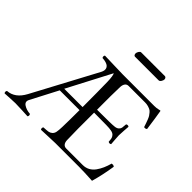

<svg xmlns="http://www.w3.org/2000/svg" viewBox="-201 -1059 1287 1287"><g transform="rotate(45 442.0 -416.0)"><path d="M665 -787.1H440.9Q435.1 -787.1 431.6 -793Q428.2 -798.8 428.2 -805.2Q428.2 -814.9 435.3 -825.9Q442.4 -836.9 450.2 -836.9H674.8Q681.2 -836.9 685.1 -831.1Q689 -825.2 689 -819.8Q689 -809.6 681.6 -798.3Q674.3 -787.1 665 -787.1ZM431.6 -271H244.1L144 -79.1Q130.4 -52.7 154.8 -36.6Q179.2 -20.5 213.9 -18.1Q218.3 -13.7 218.3 -6.6Q218.3 0.5 213.9 4.9Q200.7 4.4 159.7 2.2Q118.7 0 95.2 0Q73.7 0 43.2 2.2Q12.7 4.4 -2.9 4.9Q-7.3 0.5 -7.3 -6.6Q-7.3 -13.7 -2.9 -18.1Q68.4 -22.9 110.8 -102.1L354 -557.1Q358.9 -566.9 360.6 -575.9Q362.3 -585 359.9 -594Q357.4 -603 350.1 -609.9Q342.8 -616.7 328.4 -621.3Q314 -626 293.9 -627Q289.6 -631.3 289.6 -638.4Q289.6 -645.5 293.9 -649.9Q315.4 -649.4 383.1 -647.2Q450.7 -645 467.8 -645H766.6Q777.3 -645 784.9 -646Q792.5 -647 801.8 -648.9L815.4 -651.9Q819.3 -651.9 819.3 -648.9Q820.8 -642.6 829.3 -586.2Q837.9 -529.8 841.3 -501Q832 -496.1 830.8 -495.8Q829.6 -495.6 818.4 -496.1L808.6 -525.4Q806.2 -533.2 799.6 -549.8Q793 -566.4 788.3 -573.5Q783.7 -580.6 774.9 -591.3Q766.1 -602.1 756.8 -606.4Q747.6 -610.8 734.4 -614.5Q721.2 -618.2 705.6 -618.2H550.3Q533.2 -618.2 524.4 -606Q515.6 -593.8 514.6 -574.2Q513.2 -537.6 512.7 -483.2Q512.2 -428.7 512.7 -392.6V-356L628.4 -356.9Q661.6 -357.4 678.5 -359.6Q695.3 -361.8 704.8 -370.6Q714.4 -379.4 716.3 -389.6Q718.3 -399.9 719.7 -423.8Q724.1 -428.2 731.2 -428.2Q738.3 -428.2 742.7 -423.8Q742.2 -411.6 739.7 -384Q737.3 -356.4 737.3 -337.9Q737.3 -322.3 739.7 -299.6Q742.2 -276.9 742.7 -259.8Q738.3 -255.4 731.2 -255.4Q724.1 -255.4 719.7 -259.8Q718.3 -280.3 716.1 -289.8Q713.9 -299.3 705.1 -309.3Q696.3 -319.3 678 -323Q659.7 -326.7 628.4 -327.1L512.7 -328.1Q511.7 -152.3 514.6 -68.8Q515.6 -48.3 524.9 -37.1Q534.2 -25.9 550.3 -25.9H706.5Q733.9 -25.9 755.9 -37.8Q777.8 -49.8 793.2 -71.5Q808.6 -93.3 818.8 -116.7Q829.1 -140.1 837.4 -169.9Q849.1 -171.4 851.1 -170.9Q853 -170.4 862.3 -165Q848.6 -75.2 825.7 4.9Q745.1 0 697.3 0H472.7Q457.5 0 411.9 2.2Q366.2 4.4 342.3 4.9Q337.9 0.5 337.9 -6.6Q337.9 -13.7 342.3 -18.1Q372.1 -19.5 385.7 -21.7Q399.4 -23.9 410.6 -33.4Q421.9 -43 425.3 -59.8Q428.7 -76.7 429.7 -108.9Q431.6 -173.3 431.6 -271ZM429.7 -536.1Q429.2 -564 425.8 -585Q421.9 -606.4 418.9 -607.9L257.8 -299.8H431.6V-320.8Q431.6 -442.9 429.7 -536.1Z"/></g></svg>

Font: Linux Libertine Display G
Style: Regular
Weight: 400
Designer: Philipp H. Poll
Foundry: Philipp H. Poll
Version: Version 5.0.9